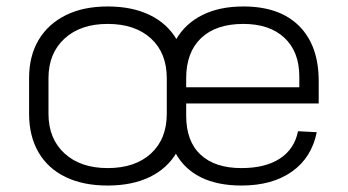

<svg xmlns="http://www.w3.org/2000/svg" viewBox="-20 -567 1076 594"><path d="M313 7Q237 7 182.5 -19.5Q128 -46 99 -96Q70 -146 70 -215V-325Q70 -394 99.5 -443.5Q129 -493 183.5 -520Q238 -547 313 -547Q389 -547 443.5 -520.5Q498 -494 527 -444Q556 -394 556 -325V-215Q556 -146 527 -96Q498 -46 443.5 -19.5Q389 7 313 7ZM313 -47Q398 -47 447 -92Q496 -137 496 -215V-325Q496 -403 447 -448Q398 -493 313 -493Q229 -493 179.5 -447.5Q130 -402 130 -325V-215Q130 -138 179.5 -92.5Q229 -47 313 -47ZM727 7Q653 7 601.5 -18.5Q550 -44 523 -93.5Q496 -143 496 -214V-326Q496 -395 524.5 -444.5Q553 -494 606 -520.5Q659 -547 733 -547Q845 -547 905.5 -486.5Q966 -426 966 -316V-247H544V-297H917L906 -277V-330Q906 -407 860 -450Q814 -493 733 -493Q648 -493 602 -449Q556 -405 556 -325V-209Q556 -130 600.5 -88.5Q645 -47 727 -47Q801 -47 846 -76.5Q891 -106 902 -161L960 -158Q944 -79 883 -36Q822 7 727 7Z"/></svg>

Font: Pathway Extreme 8pt Thin
Style: Regular
Weight: 100
Designer: Eduardo Rodriguez Tunni
Foundry: Eduardo Rodriguez Tunni
Version: Version 1.000